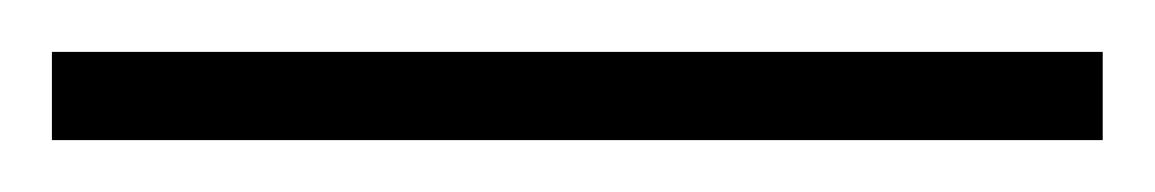

<svg xmlns="http://www.w3.org/2000/svg" viewBox="-22 69 445 74"><path d="M403 123V89H-2V123Z"/></svg>

Font: Noto Sans Thai Looped ExtraCondensed ExtraLight
Style: Regular
Weight: 200
Width: 2
Designer: Sasikarn Vongin, Ben Mitchell
Foundry: The Fontpad Ltd
Version: Version 1.001